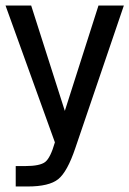

<svg xmlns="http://www.w3.org/2000/svg" viewBox="-20 -515 469 696"><path d="M37 161V87H71Q125 87 144 72Q163 57 179 1L0 -495H93L215 -113L337 -495H429L253 22Q224 108 191 134.5Q158 161 80 161Z"/></svg>

Font: Atkinson Hyperlegible Pro
Style: Regular
Weight: 400
Designer: Elliott Scott, Megan Eiswerth, Linus Boman, Theodore Petrosky, Jacob Perez
Foundry: Braille Institute
Version: Version 1.5.1